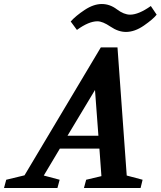

<svg xmlns="http://www.w3.org/2000/svg" viewBox="-102 -936 800 956"><path d="M-82 0 -71 -41 20 -63 400 -700H483L529 -62L608 -41L598 0H316L327 -41L403 -59L393 -196H196L116 -62L195 -41L184 0ZM234 -260H388L371 -488ZM250 -829Q275 -857 319.5 -886.5Q364 -916 405 -916Q445 -916 480 -889.5Q515 -863 546 -863Q588 -863 649 -906L678 -863Q661 -841 615 -809Q569 -777 525 -777Q487 -777 448 -803.5Q409 -830 383 -830Q340 -830 281 -787Z"/></svg>

Font: Volkhov
Style: Bold Italic
Weight: 700
Designer: Cyreal (www.cyreal.org)
Foundry: Cyreal (www.cyreal.org)
Version: Version 1.001